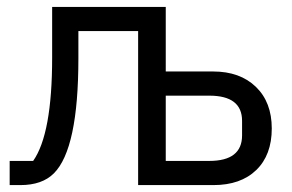

<svg xmlns="http://www.w3.org/2000/svg" viewBox="-20 -536 845 556"><path d="M8 0V-70H76Q131 -148 131 -369V-516H460V-329H597Q675 -329 721 -284.5Q767 -240 767 -164Q767 -87 722 -43.5Q677 0 598 0H380V-446H207V-367Q207 -105 136 -34Q102 0 39 0ZM460 -70H586Q681 -70 681 -144V-186Q681 -259 586 -259H460Z"/></svg>

Font: Anuphan
Style: Regular
Weight: 400
Designer: Mike Abbink, Paul van der Laan, Pieter van Rosmalen, Mint Tantisuwanna
Foundry: Bold Monday; Cadson Demak
Version: Version 3.002;hotconv 1.0.109;makeotfexe 2.5.65596